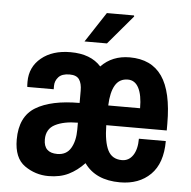

<svg xmlns="http://www.w3.org/2000/svg" viewBox="-50 -715 770 775"><g transform="rotate(5 335.0 -327.0)"><path d="M363 -543H272L352 -665H462L463 -661ZM634 -241V-214H389Q390 -146 407 -112.5Q424 -79 464 -79Q492 -79 508.5 -103.5Q525 -128 525 -171H634Q634 -81 587.5 -35Q541 11 464 11Q365 11 319 -54Q290 -23 255.5 -6Q221 11 174 11Q121 11 77.5 -19.5Q34 -50 34 -125Q34 -218 96.5 -256Q159 -294 274 -294V-344Q274 -373 263 -389Q252 -405 224 -405Q193 -405 179 -389.5Q165 -374 165 -354V-340H58Q57 -345 57 -361Q57 -421 102 -458Q147 -495 220 -495Q302 -495 344 -448Q389 -495 460 -495Q548 -495 591 -433Q634 -371 634 -241ZM390 -294H519Q519 -347 504 -376Q489 -405 460 -405Q426 -405 409 -376.5Q392 -348 390 -294ZM147 -135Q147 -81 202 -81Q239 -81 256.5 -110.5Q274 -140 274 -186V-214Q218 -214 182.5 -196Q147 -178 147 -135Z"/></g></svg>

Font: Pragati Narrow
Style: Bold
Weight: 700
Designer: Hector Gatti, Marcela Romero, Pablo Cosgaya and Nicolas Silva
Foundry: Omnibus-Type
Version: Version 1.010; ttfautohint (v1.3)